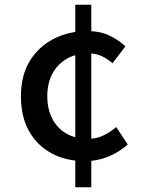

<svg xmlns="http://www.w3.org/2000/svg" viewBox="-20 -756 610 816"><path d="M343 -71Q262 -71 200 -104Q138 -137 103.5 -198.5Q69 -260 69 -347Q69 -436 107 -497.5Q145 -559 209.5 -591.5Q274 -624 351 -624Q405 -624 445 -605Q485 -586 513 -559L458 -487Q436 -507 411 -518Q386 -529 358 -529Q303 -529 263.5 -506Q224 -483 202.5 -442.5Q181 -402 181 -347Q181 -293 202 -252Q223 -211 262 -188.5Q301 -166 355 -166Q391 -166 421 -181Q451 -196 474 -216L523 -142Q485 -108 438 -89.5Q391 -71 343 -71ZM300 40V-736H368V40Z"/></svg>

Font: Noto Sans TC Thin Medium
Style: Regular
Weight: 500
Version: Version 2.004-H2;hotconv 1.0.118;makeotfexe 2.5.65603